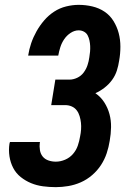

<svg xmlns="http://www.w3.org/2000/svg" viewBox="-20 -763 540 791"><path d="M210 8Q183 8 157 4.5Q131 1 108 -8.5Q85 -18 65.5 -33.5Q46 -49 34.5 -71Q23 -93 19 -119Q15 -145 19 -171Q20 -173 20 -174.5Q20 -176 21 -178H145Q145 -177 144.5 -176.5Q144 -176 144 -175Q142 -160 144.5 -144.5Q147 -129 156 -118Q165 -107 179.5 -102Q194 -97 210 -97Q229 -97 248 -105Q267 -113 280.5 -128.5Q294 -144 300.5 -163Q307 -182 310 -201Q313 -215 314 -229.5Q315 -244 313.5 -257.5Q312 -271 308 -284.5Q304 -298 296 -308.5Q288 -319 275.5 -324.5Q263 -330 248 -330H191L208 -435H266Q282 -435 298 -442.5Q314 -450 324.5 -464Q335 -478 340.5 -494.5Q346 -511 348 -527Q350 -538 351 -550Q352 -562 351.5 -573.5Q351 -585 348.5 -596.5Q346 -608 341 -617.5Q336 -627 326 -632.5Q316 -638 304 -638Q287 -638 271 -627.5Q255 -617 244.5 -601.5Q234 -586 228.5 -568.5Q223 -551 220 -534H96Q100 -560 108.5 -585Q117 -610 130.5 -634Q144 -658 162 -679Q180 -700 203 -715Q226 -730 252.5 -736.5Q279 -743 304 -743Q333 -743 360.5 -736.5Q388 -730 410.5 -715Q433 -700 447.5 -676.5Q462 -653 469 -626.5Q476 -600 476 -571Q476 -542 471 -514Q468 -493 461.5 -472.5Q455 -452 442 -434Q429 -416 411 -402Q393 -388 373 -379Q395 -364 409.5 -341.5Q424 -319 431 -293Q438 -267 437.5 -239Q437 -211 432 -183Q428 -157 419.5 -131.5Q411 -106 396 -83Q381 -60 359.5 -41.5Q338 -23 313 -12Q288 -1 261.5 3.5Q235 8 210 8Z"/></svg>

Font: Iosevka Curly XBdObl
Style: Regular
Weight: 800
Italic angle: -9°
Monospace: yes
Designer: Belleve Invis
Foundry: Belleve Invis
Version: Version 11.1.0; ttfautohint (v1.8.3)